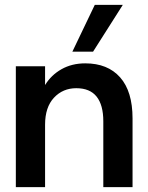

<svg xmlns="http://www.w3.org/2000/svg" viewBox="-20 -768 609 788"><path d="M45 0V-496H165V-419Q190 -460 232.5 -484Q275 -508 330 -508Q422 -508 473 -450.5Q524 -393 524 -282V0H404V-270Q404 -337 376.5 -371.5Q349 -406 293 -406Q238 -406 201.5 -367Q165 -328 165 -256V0ZM277 -556 369 -748H484L362 -556Z"/></svg>

Font: Host Grotesk SemiBold
Style: Regular
Weight: 600
Designer: Doukan Karapınar
Foundry: Element Type
Version: Version 1.003